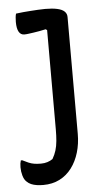

<svg xmlns="http://www.w3.org/2000/svg" viewBox="-53 -578 457 813"><g transform="rotate(-5 175.0 -171.0)"><path d="M171 -542Q201 -542 221.5 -537.5Q242 -533 252 -523.5Q262 -514 262 -500Q262 -447 262 -399.5Q262 -352 262 -305.5Q262 -259 262 -211.5Q262 -164 262 -113Q262 -62 262 -3Q262 39 251 76Q240 113 219 141Q198 169 167.5 184.5Q137 200 98 200Q83 200 70 198Q57 196 46.5 191.5Q36 187 28 179Q18 170 13 152.5Q8 135 8 117Q8 108 9 101Q10 94 12 88H18Q32 95 43.5 100Q55 105 67.5 107Q80 109 96 109Q111 109 123.5 105Q136 101 146 94Q156 77 161.5 59Q167 41 169 19Q171 -3 171 -30Q171 -89 171 -140.5Q171 -192 171 -241Q171 -290 171 -341.5Q171 -393 171 -452L165 -456Q151 -453 138 -450.5Q125 -448 113.5 -446.5Q102 -445 92 -443.5Q82 -442 73 -442Q58 -442 50 -456Q42 -470 42 -498Q42 -508 43 -517.5Q44 -527 46 -533Q61 -535 76.5 -536.5Q92 -538 108 -539Q124 -540 140 -541Q156 -542 171 -542Z"/></g></svg>

Font: Recursive Casual
Style: Regular
Weight: 400
Version: Version 1.047